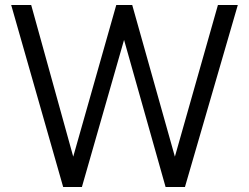

<svg xmlns="http://www.w3.org/2000/svg" viewBox="-20 -743 990 763"><path d="M925 -723 715 0H638L473 -584.5L305.5 0H231L24.5 -723H104L271 -120.5L442 -723H505.5L675 -120.5L846 -723Z"/></svg>

Font: Public Sans Thin Light
Style: Regular
Weight: 300
Version: Version 1.007